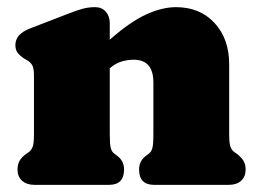

<svg xmlns="http://www.w3.org/2000/svg" viewBox="-20 -517 726 537"><path d="M287 -452V-406Q344.5 -456.5 389.2 -476.8Q434 -497 472 -497Q539 -497 580 -452.8Q621 -408.5 621 -337V-142Q621 -116.5 624.5 -106.8Q628 -97 635 -92L642 -87Q654 -78 660.5 -68Q667 -58 667 -43Q667 -23 654.5 -11.5Q642 0 620 0H411Q369 0 369 -43Q369 -67 388 -81L396 -87Q403.5 -92.5 406.2 -103Q409 -113.5 409 -142V-286Q409 -350 354 -350Q337.5 -350 320.2 -345Q303 -340 287 -326V-142Q287 -113.5 289.8 -103Q292.5 -92.5 300 -87L308 -81Q327 -67 327 -43Q327 0 285 0H76Q54.5 0 41.8 -11.5Q29 -23 29 -43Q29 -58 35.5 -68.5Q42 -79 54 -87L61 -92Q68 -97.5 71.5 -107Q75 -116.5 75 -142V-305Q75 -327.5 69.5 -335.8Q64 -344 55 -349L48 -353Q37 -360 30 -368.5Q23 -377 23 -391Q23 -421.5 63 -437L169 -478Q194.5 -488 211 -492.5Q227.5 -497 246 -497Q265 -497 276 -484.2Q287 -471.5 287 -452Z"/></svg>

Font: Fraunces 9pt S100 Black
Style: Regular
Weight: 900
Version: Version 1.000; ttfautohint (v1.8.3)